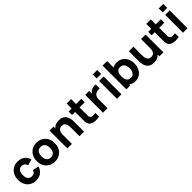

<svg xmlns="http://www.w3.org/2000/svg" viewBox="436 -2415 4111 4111"><g transform="rotate(-45 2491.5 -359.5)"><path d="M308 15Q224 15 164 -22.5Q104 -60 72 -124.5Q40 -189 40 -270Q40 -352 73.2 -416.5Q106.5 -481 167 -518Q227.5 -555 310 -555Q405.5 -555 470.2 -506.8Q535 -458.5 553 -375L417 -339Q405 -381 375.2 -404.5Q345.5 -428 308 -428Q265 -428 237.5 -407.2Q210 -386.5 197 -350.8Q184 -315 184 -270Q184 -199.5 215.2 -155.8Q246.5 -112 308 -112Q354 -112 378 -133Q402 -154 414 -193L553 -164Q530 -78 466 -31.5Q402 15 308 15Z M881 15Q799.5 15 738 -21.5Q676.5 -58 642.2 -122.2Q608 -186.5 608 -270Q608 -354.5 643 -418.8Q678 -483 739.5 -519Q801 -555 881 -555Q962.5 -555 1024.2 -518.5Q1086 -482 1120.5 -417.8Q1155 -353.5 1155 -270Q1155 -186 1120.2 -121.8Q1085.5 -57.5 1023.8 -21.2Q962 15 881 15ZM881 -112Q946.5 -112 978.8 -156.2Q1011 -200.5 1011 -270Q1011 -342 978.2 -385Q945.5 -428 881 -428Q836.5 -428 808 -408Q779.5 -388 765.8 -352.5Q752 -317 752 -270Q752 -197.5 784.8 -154.8Q817.5 -112 881 -112Z M1633 0V-255Q1633 -273.5 1631 -302.2Q1629 -331 1618.5 -360Q1608 -389 1584.2 -408.5Q1560.5 -428 1517 -428Q1499.5 -428 1479.5 -422.5Q1459.5 -417 1442 -401.2Q1424.5 -385.5 1413.2 -355Q1402 -324.5 1402 -274L1324 -311Q1324 -375 1350 -431Q1376 -487 1428.2 -521.5Q1480.5 -556 1560 -556Q1623.5 -556 1663.5 -534.5Q1703.5 -513 1725.8 -480Q1748 -447 1757.5 -411.2Q1767 -375.5 1769 -346Q1771 -316.5 1771 -303V0ZM1264 0V-540H1385V-361H1402V0Z M2225 0Q2169 10.5 2115.2 9.2Q2061.5 8 2019.2 -9.8Q1977 -27.5 1955 -67Q1935 -104 1934 -142.2Q1933 -180.5 1933 -229V-690H2069V-237Q2069 -205.5 2069.8 -180.2Q2070.5 -155 2080 -140Q2098 -111.5 2137.5 -109Q2177 -106.5 2225 -113ZM1841 -435V-540H2225V-435Z M2345 0V-540H2465V-408L2452 -425Q2462.5 -453 2480 -476Q2497.5 -499 2523 -514Q2542.5 -526 2565.5 -532.8Q2588.5 -539.5 2613 -541.2Q2637.5 -543 2662 -540V-413Q2639.5 -420 2609.8 -417.8Q2580 -415.5 2556 -404Q2532 -393 2515.5 -374.8Q2499 -356.5 2490.5 -331.8Q2482 -307 2482 -276V0Z M2767 -615V-735H2903V-615ZM2767 0V-540H2903V0Z M3318 15Q3237.5 15 3183.5 -22.5Q3129.5 -60 3102.2 -124.5Q3075 -189 3075 -270Q3075 -351 3102 -415.5Q3129 -480 3181.5 -517.5Q3234 -555 3311 -555Q3388.5 -555 3446 -518Q3503.5 -481 3535.2 -416.8Q3567 -352.5 3567 -270Q3567 -189 3535.8 -124.5Q3504.5 -60 3448.5 -22.5Q3392.5 15 3318 15ZM3052 0V-720H3189V-370H3172V0ZM3296 -106Q3340 -106 3368 -128Q3396 -150 3409.5 -187.2Q3423 -224.5 3423 -270Q3423 -315 3409 -352.2Q3395 -389.5 3365.8 -411.8Q3336.5 -434 3291 -434Q3248.5 -434 3222.2 -413.5Q3196 -393 3184 -356Q3172 -319 3172 -270Q3172 -221 3184 -184Q3196 -147 3223.2 -126.5Q3250.5 -106 3296 -106Z M3878 16Q3814.5 16 3774.5 -5.5Q3734.5 -27 3712.2 -60Q3690 -93 3680.5 -128.8Q3671 -164.5 3669 -194Q3667 -223.5 3667 -237V-540H3805V-285Q3805 -266.5 3807 -237.8Q3809 -209 3819.5 -180Q3830 -151 3853.8 -131.5Q3877.5 -112 3921 -112Q3938.5 -112 3958.5 -117.5Q3978.5 -123 3996 -138.8Q4013.5 -154.5 4024.8 -185.2Q4036 -216 4036 -266L4114 -229Q4114 -165 4088 -109Q4062 -53 4009.8 -18.5Q3957.5 16 3878 16ZM4053 0V-179H4036V-540H4173V0Z M4637 0Q4581 10.5 4527.2 9.2Q4473.5 8 4431.2 -9.8Q4389 -27.5 4367 -67Q4347 -104 4346 -142.2Q4345 -180.5 4345 -229V-690H4481V-237Q4481 -205.5 4481.8 -180.2Q4482.5 -155 4492 -140Q4510 -111.5 4549.5 -109Q4589 -106.5 4637 -113ZM4253 -435V-540H4637V-435Z M4767 -615V-735H4903V-615ZM4767 0V-540H4903V0Z"/></g></svg>

Font: Manrope ExtraLight ExtraBold
Style: Regular
Weight: 800
Version: Version 4.504